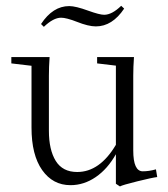

<svg xmlns="http://www.w3.org/2000/svg" viewBox="-20 -634 585 669"><path d="M314 -542Q288.1 -542 247.6 -558.1Q210.9 -572.3 192.9 -572.3Q166 -572.3 132.8 -540.5L123 -550.3Q164.1 -612.8 221.2 -612.8Q243.7 -612.8 287.6 -596.7Q327.1 -582.5 342.8 -582.5Q370.1 -582.5 402.3 -613.8L412.6 -604Q371.1 -542 314 -542ZM225.6 11.2Q164.1 11.2 127 -41.3Q89.8 -93.8 89.8 -189.5V-404.8L19.5 -413.1V-435.1H152.8Q150.4 -400.9 150.4 -370.1V-178.2Q150.4 -111.8 174.3 -73.2Q198.2 -34.7 249 -34.7Q327.6 -34.7 383.8 -129.4V-405.3L318.4 -413.1V-435.1H446.8Q444.3 -400.9 444.3 -370.1V-109.9Q444.3 -37.1 477.5 -37.1Q499 -37.1 523.4 -43.9L527.8 -17.1Q510.7 -15.1 458.5 -2.2Q406.2 10.7 397.9 15.6L383.8 6.3V-96.7Q355 -45.4 313.7 -17.1Q272.5 11.2 225.6 11.2Z"/></svg>

Font: Elstob Light
Style: Regular
Weight: 300
Designer: Peter S. Baker
Version: Version 1.015